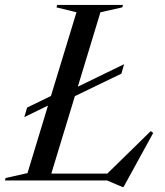

<svg xmlns="http://www.w3.org/2000/svg" viewBox="-49 -735 672 782"><path d="M456.5 -473.5 445.5 -435 256 -343.5 160 -28H388L565 -201L575 -193.5L454 27H450.5L387 0H-29L-26 -10L63 -30L146.5 -305L50 -258L61.5 -297L158.5 -344L262.5 -685L181 -705L184 -715H452L449 -705L360 -685L268 -382Z"/></svg>

Font: Newsreader 72pt
Style: Italic
Weight: 400
Italic angle: -17°
Designer: Hugues Gentile
Foundry: Production Type
Version: Version 1.003; ttfautohint (v1.8.3)